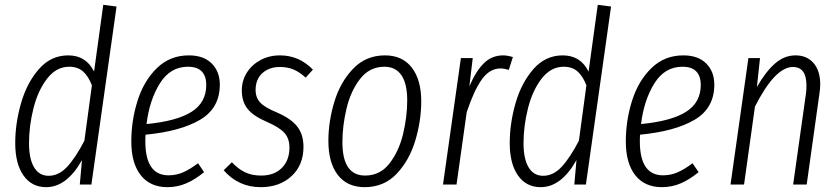

<svg xmlns="http://www.w3.org/2000/svg" viewBox="-20 -763 3472 794"><path d="M462 -736 358 0H310L319 -101Q256 11 171 11Q111 11 77 -37.5Q43 -86 43 -171Q43 -254 67.5 -338Q92 -422 141.5 -478Q191 -534 262 -534Q336 -534 369 -467L407 -743ZM100 -171Q100 -106 121 -71Q142 -36 181 -36Q223 -36 257.5 -73Q292 -110 329 -181L360 -410Q346 -447 324 -467Q302 -487 266 -487Q213 -487 175 -438Q137 -389 118.5 -315.5Q100 -242 100 -171Z M582 -206Q581 -197 581 -179Q581 -38 677 -38Q709 -38 737.5 -50.5Q766 -63 799 -88L824 -51Q786 -20 749.5 -4.5Q713 11 672 11Q601 11 562 -38.5Q523 -88 523 -178Q523 -265 549 -347Q575 -429 629 -481.5Q683 -534 761 -534Q822 -534 855.5 -500.5Q889 -467 889 -413Q889 -316 808 -268Q727 -220 582 -206ZM586 -250Q711 -262 772 -300.5Q833 -339 833 -412Q833 -448 814.5 -467.5Q796 -487 757 -487Q684 -487 641 -418Q598 -349 586 -250Z M1274 -475 1244 -442Q1219 -465 1194 -475.5Q1169 -486 1138 -486Q1093 -486 1065 -460.5Q1037 -435 1037 -391Q1037 -359 1056.5 -338.5Q1076 -318 1125 -298Q1183 -273 1209 -240Q1235 -207 1235 -156Q1235 -80 1185.5 -34.5Q1136 11 1058 11Q966 11 905 -59L939 -92Q964 -65 992.5 -51Q1021 -37 1060 -37Q1114 -37 1145.5 -68.5Q1177 -100 1177 -153Q1177 -189 1157.5 -212Q1138 -235 1086 -258Q1029 -282 1004.5 -312Q980 -342 980 -389Q980 -429 1000.5 -462Q1021 -495 1057 -514.5Q1093 -534 1138 -534Q1217 -534 1274 -475Z M1338 -180Q1338 -260 1362.5 -341.5Q1387 -423 1440 -478.5Q1493 -534 1572 -534Q1644 -534 1683 -483.5Q1722 -433 1722 -344Q1722 -264 1697.5 -182Q1673 -100 1620.5 -44.5Q1568 11 1488 11Q1416 11 1377 -39.5Q1338 -90 1338 -180ZM1664 -348Q1664 -417 1640 -452Q1616 -487 1570 -487Q1508 -487 1469 -436.5Q1430 -386 1413 -314Q1396 -242 1396 -175Q1396 -37 1490 -37Q1552 -37 1591 -87.5Q1630 -138 1647 -209.5Q1664 -281 1664 -348Z M2101 -527 2084 -474Q2064 -480 2050 -480Q2005 -480 1972.5 -434.5Q1940 -389 1910 -299L1868 0H1812L1886 -523H1935L1921 -406Q1948 -469 1981 -501.5Q2014 -534 2061 -534Q2078 -534 2101 -527Z M2507 -736 2403 0H2355L2364 -101Q2301 11 2216 11Q2156 11 2122 -37.5Q2088 -86 2088 -171Q2088 -254 2112.5 -338Q2137 -422 2186.5 -478Q2236 -534 2307 -534Q2381 -534 2414 -467L2452 -743ZM2145 -171Q2145 -106 2166 -71Q2187 -36 2226 -36Q2268 -36 2302.5 -73Q2337 -110 2374 -181L2405 -410Q2391 -447 2369 -467Q2347 -487 2311 -487Q2258 -487 2220 -438Q2182 -389 2163.5 -315.5Q2145 -242 2145 -171Z M2627 -206Q2626 -197 2626 -179Q2626 -38 2722 -38Q2754 -38 2782.5 -50.5Q2811 -63 2844 -88L2869 -51Q2831 -20 2794.5 -4.5Q2758 11 2717 11Q2646 11 2607 -38.5Q2568 -88 2568 -178Q2568 -265 2594 -347Q2620 -429 2674 -481.5Q2728 -534 2806 -534Q2867 -534 2900.5 -500.5Q2934 -467 2934 -413Q2934 -316 2853 -268Q2772 -220 2627 -206ZM2631 -250Q2756 -262 2817 -300.5Q2878 -339 2878 -412Q2878 -448 2859.5 -467.5Q2841 -487 2802 -487Q2729 -487 2686 -418Q2643 -349 2631 -250Z M3372 -414Q3372 -398 3369 -378L3316 0H3260L3313 -376Q3315 -388 3315 -410Q3315 -486 3259 -486Q3185 -486 3102 -322L3057 0H3001L3075 -523H3123L3110 -403Q3146 -466 3184.5 -500Q3223 -534 3270 -534Q3317 -534 3344.5 -502Q3372 -470 3372 -414Z"/></svg>

Font: Fira Sans Extra Condensed Light
Style: Italic
Weight: 300
Width: 3
Italic angle: -8°
Designer: Carrois Corporate & Edenspiekermann AG
Foundry: Carrois Corporate GbR & Edenspiekermann AG
Version: Version 4.203